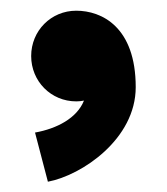

<svg xmlns="http://www.w3.org/2000/svg" viewBox="-20 -179 316 364"><path d="M39.1 -72.8C39.1 -24.9 76.7 13.2 124.5 13.2C129.4 13.2 134.3 12.7 139.2 11.7C126 44.9 87.9 64.9 46.4 72.3L70.8 165.5C135.3 153.3 237.3 84.5 237.3 -13.7C237.3 -127.9 172.9 -158.7 124.5 -158.7C76.7 -158.7 39.1 -120.6 39.1 -72.8Z"/></svg>

Font: Giphurs ExtraBold
Style: Regular
Weight: 800
Version: Version 1.000